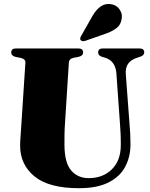

<svg xmlns="http://www.w3.org/2000/svg" viewBox="-20 -948 766 983"><path d="M594.5 -311 576 -571Q571.5 -637 516.5 -653L504.5 -656.5Q482.5 -662.5 482.5 -679.5Q482.5 -700 506 -700H694.5Q718.5 -700 718.5 -679.5Q718.5 -664 696 -657L684 -653Q619 -633.5 624 -569.5L643 -314.5Q645.5 -288 646.8 -262Q648 -236 648 -208Q648 -145.5 621.2 -94.8Q594.5 -44 536.2 -14.2Q478 15.5 384 15.5Q230.5 15.5 156.8 -44.8Q83 -105 83 -203Q83 -219.5 85.2 -249.8Q87.5 -280 90 -320.5L110 -627Q111.5 -646 84 -652L61 -656.5Q37.5 -661.5 37.5 -679.5Q37.5 -700 62 -700H381Q405.5 -700 405.5 -679.5Q405.5 -662 382 -657L356.5 -652Q333.5 -647 332.5 -627.5L313 -320.5Q310.5 -286 310.2 -257Q310 -228 310 -208.5Q310 -115.5 344 -75.8Q378 -36 434 -36Q507 -36 552.8 -81.2Q598.5 -126.5 598.5 -206Q598.5 -243 597.2 -266.5Q596 -290 594.5 -311ZM453.5 -866.5Q471.5 -897.5 494.2 -914Q517 -930.5 545.5 -927Q575.5 -923.5 591.2 -901.2Q607 -879 603.5 -856.5Q600.5 -823.5 578 -805.5Q555.5 -787.5 522.5 -776L417 -739Q411 -737 404 -737.2Q397 -737.5 393 -742.5Q387 -750 395.5 -764Z"/></svg>

Font: Fraunces 72pt Black
Style: Regular
Weight: 900
Version: Version 1.000;[0bf87f6ff]